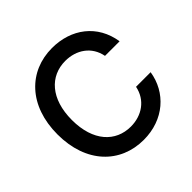

<svg xmlns="http://www.w3.org/2000/svg" viewBox="-185 -915 1104 1104"><g transform="rotate(-45 367.0 -363.5)"><path d="M382.8 9.8C547.4 9.8 663.6 -95.7 685.5 -237.8H566.9C548.8 -147.5 473.6 -96.7 384.3 -96.7C261.7 -96.7 170.9 -189.9 170.9 -363.3C170.9 -535.6 261.2 -630.9 384.3 -630.9C474.1 -630.9 549.3 -580.6 566.4 -489.7H685.1C661.1 -646 538.6 -737.3 382.8 -737.3C194.3 -737.3 53.7 -597.2 53.7 -363.3C53.7 -129.9 193.4 9.8 382.8 9.8Z"/></g></svg>

Font: Raveo Medium
Style: Regular
Weight: 500
Designer: Jakub Foglar, Rasmus Andersson (Inter)
Foundry: Jakubfoglar.com
Version: Version 1.100;Glyphs 3.2.3 (3260)